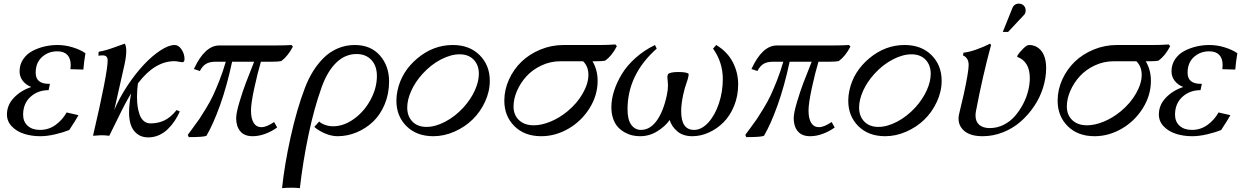

<svg xmlns="http://www.w3.org/2000/svg" viewBox="-20 -734 6709 1038"><path d="M149.4 -263.7Q120.1 -274.9 103 -297.1Q85.9 -319.3 85.9 -348.1Q85.9 -384.8 105 -413.3Q124 -441.9 155 -458.3Q186 -474.6 220.7 -482.7Q255.4 -490.7 291.5 -490.7Q332 -490.7 373.3 -478Q414.6 -465.3 441.9 -446.3Q433.6 -396.5 430.7 -357.9L360.8 -359.9Q362.3 -371.6 362.3 -382.3Q362.3 -418 344 -437.3Q325.7 -456.5 290 -456.5Q240.7 -456.5 206.8 -425.5Q172.9 -394.5 172.9 -340.8Q172.9 -280.8 243.7 -280.8H250L242.7 -246.6Q184.6 -246.6 144.8 -210.4Q105 -174.3 105 -113.8Q105 -76.2 129.6 -54Q154.3 -31.7 196.3 -31.7Q242.2 -31.7 279.1 -57.6Q315.9 -83.5 340.3 -126L404.3 -111.3Q391.6 -87.9 354.5 -31.2Q323.7 -18.6 279.5 -8.1Q235.4 2.4 198.2 2.4Q150.9 2.4 110.8 -10.3Q70.8 -22.9 44.2 -50.3Q17.6 -77.6 17.6 -115.2Q17.6 -166.5 55.7 -206.1Q93.8 -245.6 149.4 -263.7Z M654.3 -498Q662.6 -486.3 662.6 -459Q662.6 -429.7 653.8 -388.2Q645.5 -348.6 626.5 -266.8Q607.4 -185.1 597.7 -139.2Q626.5 -207 669.9 -272.2Q713.4 -337.4 758.3 -385Q803.2 -432.6 847.7 -461.7Q892.1 -490.7 924.3 -490.7Q945.3 -490.7 961.4 -466.8Q977.5 -442.9 977.5 -414.6Q977.5 -397.5 965.3 -397.5Q961.4 -397.5 946.8 -400.4Q932.1 -403.3 923.3 -403.3Q816.4 -403.3 725.6 -283.2Q720.7 -249 720.7 -209Q720.7 -181.2 724.1 -157.7Q727.5 -134.3 735.4 -112.8Q743.2 -91.3 758.3 -79.1Q773.4 -66.9 794.4 -66.9Q834 -66.9 867.7 -82.5Q901.4 -98.1 935.1 -139.2L952.1 -131.3Q939.9 -104 924.3 -80.6Q908.7 -57.1 887.7 -36.4Q866.7 -15.6 839.4 -3.4Q812 8.8 781.7 8.8Q745.1 8.8 721.2 -10.3Q697.3 -29.3 687.5 -58.3Q677.7 -87.4 677.7 -125.5Q677.7 -170.4 689 -229Q659.2 -181.2 618.7 -97.2Q578.1 -13.2 570.8 0Q544.9 -2.9 527.3 -2.9L482.9 0Q562 -338.9 562 -407.7Q562 -434.6 535.2 -434.6Q521 -434.6 512.2 -432.6L513.2 -454.1Q537.6 -458.5 559.8 -465.1Q582 -471.7 612.1 -482.9Q642.1 -494.1 654.3 -498Z M1200.7 -400.4H1147.5Q1114.7 -400.4 1095 -389.4Q1075.2 -378.4 1060.5 -350.1L1028.3 -360.8Q1086.9 -488.3 1166 -488.3H1471.7Q1522.9 -488.3 1555.7 -490.7L1563.5 -481.9Q1535.6 -429.2 1500.5 -403.8Q1484.9 -400.4 1453.1 -400.4H1390.6Q1373 -341.8 1355 -258.8Q1336.9 -175.8 1336.9 -136.2Q1336.9 -93.3 1351.3 -69.8Q1365.7 -46.4 1394 -46.4Q1419.9 -46.4 1461.9 -74.2L1478.5 -44.9Q1450.7 -24.4 1415.3 -11Q1379.9 2.4 1345.7 2.4Q1301.3 2.4 1279.1 -24.2Q1256.8 -50.8 1256.8 -94.7Q1256.8 -123.5 1274.9 -183.6Q1293 -243.7 1309.1 -285.6Q1325.2 -327.6 1354 -400.4H1234.9Q1207 -270 1170.2 -166.7Q1133.3 -63.5 1096.2 0Q1082 7.3 1000.5 7.3L995.1 -4.9Q998 -8.8 1022.9 -42.5Q1047.9 -76.2 1058.1 -91.3Q1068.4 -106.4 1092.3 -145.5Q1116.2 -184.6 1131.3 -216.8Q1146.5 -249 1166 -298.3Q1185.5 -347.7 1200.7 -400.4Z M1679.2 -47.9 1705.6 -77.1Q1716.3 -66.4 1737.3 -58.8Q1758.3 -51.3 1780.3 -51.3Q1838.9 -51.3 1894.3 -91.6Q1949.7 -131.8 1983.6 -195.1Q2017.6 -258.3 2017.6 -323.2Q2017.6 -377.9 1987.8 -409.9Q1958 -441.9 1907.2 -441.9Q1846.2 -441.9 1798.1 -395.5Q1750 -349.1 1718.8 -262.2Q1677.7 -147.5 1647.7 -4.2Q1617.7 139.2 1601.1 283.2Q1577.6 280.8 1559.6 280.8Q1526.4 280.8 1504.9 283.2Q1517.6 159.7 1551 7.8Q1584.5 -144 1628.9 -259.8Q1647.5 -308.6 1672.4 -348.6Q1697.3 -388.7 1730.2 -421.4Q1763.2 -454.1 1806.2 -472.4Q1849.1 -490.7 1897.9 -490.7Q1984.4 -490.7 2033.9 -434.1Q2083.5 -377.4 2083.5 -293.9Q2083.5 -227.5 2060.1 -170.9Q2036.6 -114.3 1997.6 -76.9Q1958.5 -39.6 1908.4 -18.6Q1858.4 2.4 1804.7 2.4Q1772 2.4 1736.3 -12.9Q1700.7 -28.3 1679.2 -47.9Z M2128.9 -244.1Q2150.9 -347.2 2236.8 -418.9Q2322.8 -490.7 2427.7 -490.7Q2518.1 -490.7 2573 -436Q2627.9 -381.3 2627.9 -297.4Q2627.9 -239.3 2602.1 -183.6Q2576.2 -127.9 2534.4 -87.4Q2492.7 -46.9 2436.5 -22.2Q2380.4 2.4 2322.8 2.4Q2232.4 2.4 2177.7 -51.8Q2123 -106 2123 -189.9Q2123 -216.3 2128.9 -244.1ZM2264.6 -335Q2225.1 -291.5 2203.4 -243.2Q2181.6 -194.8 2181.6 -152.8Q2181.6 -105.5 2209.7 -76.7Q2237.8 -47.9 2285.6 -47.9Q2333 -47.9 2386.7 -75.9Q2440.4 -104 2485.8 -153.3Q2525.4 -197.3 2547.1 -245.1Q2568.8 -293 2568.8 -335Q2568.8 -382.3 2540.8 -411.4Q2512.7 -440.4 2464.8 -440.4Q2417.5 -440.4 2363.5 -412.4Q2309.6 -384.3 2264.6 -335Z M3204.6 -402.8H3183.1Q3210.9 -356 3210.9 -296.9Q3210.9 -219.2 3167.7 -149.7Q3124.5 -80.1 3054 -38.8Q2983.4 2.4 2906.2 2.4Q2815.9 2.4 2761.2 -51.8Q2706.5 -106 2706.5 -189.9Q2706.5 -249 2731.7 -304.2Q2756.8 -359.4 2799.3 -400.4Q2841.8 -441.4 2901.6 -466.1Q2961.4 -490.7 3026.9 -490.7H3223.1Q3268.1 -490.7 3307.1 -493.7L3314.9 -484.4Q3288.6 -432.6 3252 -406.2Q3236.3 -402.8 3204.6 -402.8ZM3009.3 -402.8Q2955.6 -402.8 2907.2 -380.1Q2858.9 -357.4 2826.4 -321.8Q2793.9 -286.1 2775.1 -242.9Q2756.3 -199.7 2756.3 -158.2Q2756.3 -112.3 2785.9 -84.5Q2815.4 -56.6 2865.7 -56.6Q2907.2 -56.6 2955.3 -76.2Q3003.4 -95.7 3047.4 -131.8Q3100.1 -175.3 3130.6 -229Q3161.1 -282.7 3161.1 -329.1Q3161.1 -375 3132.3 -402.8Z M3592.3 -334.5Q3606.4 -344.7 3647.5 -344.7Q3692.9 -344.7 3703.1 -334.5Q3703.1 -317.9 3691.9 -287.1Q3680.7 -256.3 3673.3 -220.7Q3662.6 -171.4 3662.6 -132.3Q3662.6 -31.7 3732.4 -31.7Q3772.5 -31.7 3808.6 -70.8Q3844.7 -109.9 3866.2 -173.6Q3887.7 -237.3 3887.7 -306.6Q3887.7 -397 3835 -471.2L3852.1 -490.7Q3912.1 -454.6 3941.4 -398.4Q3970.7 -342.3 3970.7 -277.8Q3970.7 -215.8 3949 -162.1Q3927.2 -108.4 3891.8 -73Q3856.4 -37.6 3812.3 -17.6Q3768.1 2.4 3722.7 2.4Q3672.4 2.4 3641.4 -24.2Q3610.4 -50.8 3600.6 -85.4Q3576.2 -50.8 3533.4 -24.2Q3490.7 2.4 3440.4 2.4Q3419.9 2.4 3399.7 -2Q3379.4 -6.3 3358.4 -17.8Q3337.4 -29.3 3321.3 -46.4Q3305.2 -63.5 3295.2 -91.3Q3285.2 -119.1 3285.2 -154.3Q3285.2 -196.3 3299.6 -241.9Q3314 -287.6 3341.6 -333.3Q3369.1 -378.9 3415.8 -420.7Q3462.4 -462.4 3521 -490.7L3530.3 -471.2Q3372.6 -331.1 3372.6 -143.1Q3372.6 -86.9 3392.8 -59.3Q3413.1 -31.7 3445.3 -31.7Q3494.1 -31.7 3530.3 -81.5Q3566.4 -131.3 3585.4 -220.7Q3591.3 -249.5 3591.3 -272.5Q3591.3 -283.7 3589.6 -298.3Q3587.9 -313 3587.9 -317.4Q3587.9 -325.7 3592.3 -334.5Z M4214.8 -400.4H4161.6Q4128.9 -400.4 4109.1 -389.4Q4089.4 -378.4 4074.7 -350.1L4042.5 -360.8Q4101.1 -488.3 4180.2 -488.3H4485.8Q4537.1 -488.3 4569.8 -490.7L4577.6 -481.9Q4549.8 -429.2 4514.6 -403.8Q4499 -400.4 4467.3 -400.4H4404.8Q4387.2 -341.8 4369.1 -258.8Q4351.1 -175.8 4351.1 -136.2Q4351.1 -93.3 4365.5 -69.8Q4379.9 -46.4 4408.2 -46.4Q4434.1 -46.4 4476.1 -74.2L4492.7 -44.9Q4464.8 -24.4 4429.4 -11Q4394 2.4 4359.9 2.4Q4315.4 2.4 4293.2 -24.2Q4271 -50.8 4271 -94.7Q4271 -123.5 4289.1 -183.6Q4307.1 -243.7 4323.2 -285.6Q4339.4 -327.6 4368.2 -400.4H4249Q4221.2 -270 4184.3 -166.7Q4147.5 -63.5 4110.4 0Q4096.2 7.3 4014.6 7.3L4009.3 -4.9Q4012.2 -8.8 4037.1 -42.5Q4062 -76.2 4072.3 -91.3Q4082.5 -106.4 4106.4 -145.5Q4130.4 -184.6 4145.5 -216.8Q4160.6 -249 4180.2 -298.3Q4199.7 -347.7 4214.8 -400.4Z M4571.8 -244.1Q4593.8 -347.2 4679.7 -418.9Q4765.6 -490.7 4870.6 -490.7Q4960.9 -490.7 5015.9 -436Q5070.8 -381.3 5070.8 -297.4Q5070.8 -239.3 5044.9 -183.6Q5019 -127.9 4977.3 -87.4Q4935.5 -46.9 4879.4 -22.2Q4823.2 2.4 4765.6 2.4Q4675.3 2.4 4620.6 -51.8Q4565.9 -106 4565.9 -189.9Q4565.9 -216.3 4571.8 -244.1ZM4707.5 -335Q4668 -291.5 4646.2 -243.2Q4624.5 -194.8 4624.5 -152.8Q4624.5 -105.5 4652.6 -76.7Q4680.7 -47.9 4728.5 -47.9Q4775.9 -47.9 4829.6 -75.9Q4883.3 -104 4928.7 -153.3Q4968.3 -197.3 4990 -245.1Q5011.7 -293 5011.7 -335Q5011.7 -382.3 4983.6 -411.4Q4955.6 -440.4 4907.7 -440.4Q4860.4 -440.4 4806.4 -412.4Q4752.4 -384.3 4707.5 -335Z M5292.5 2.4Q5228.5 2.4 5195.3 -24.4Q5162.1 -51.3 5162.1 -92.8Q5162.1 -102.1 5164.6 -115.2Q5169.9 -139.2 5177.5 -170.2Q5185.1 -201.2 5190.4 -224.6Q5216.8 -347.2 5216.8 -382.3Q5216.8 -421.4 5186 -434.6L5189 -449.2Q5218.8 -452.1 5259.3 -466.6Q5299.8 -481 5332.5 -498L5337.9 -490.7Q5292 -321.3 5256.8 -135.7Q5253.9 -122.1 5253.9 -109.9Q5253.9 -76.2 5274.4 -58.8Q5294.9 -41.5 5331.1 -41.5Q5370.6 -41.5 5406 -59.3Q5441.4 -77.1 5466.6 -106Q5491.7 -134.8 5510.5 -170.4Q5529.3 -206.1 5538.3 -242.4Q5547.4 -278.8 5547.4 -311.5Q5547.4 -401.4 5479 -426.8L5481 -434.6Q5491.7 -451.7 5511.7 -471.2Q5531.7 -490.7 5542.5 -490.7Q5584.5 -490.7 5610.1 -458.3Q5635.7 -425.8 5635.7 -365.7Q5635.7 -313 5618.9 -259.5Q5602.1 -206.1 5570.6 -159.4Q5539.1 -112.8 5497.6 -76.4Q5456.1 -40 5402.6 -18.8Q5349.1 2.4 5292.5 2.4ZM5430.2 -561.5H5401.4L5453.6 -691.4Q5456.5 -698.7 5461.9 -704.1Q5472.2 -714.4 5487.8 -714.4Q5503.9 -714.4 5514.4 -704.1Q5524.9 -693.8 5524.9 -678.2Q5524.9 -662.1 5516.6 -653.8Z M6195.8 -402.8H6174.3Q6202.1 -356 6202.1 -296.9Q6202.1 -219.2 6158.9 -149.7Q6115.7 -80.1 6045.2 -38.8Q5974.6 2.4 5897.5 2.4Q5807.1 2.4 5752.4 -51.8Q5697.8 -106 5697.8 -189.9Q5697.8 -249 5722.9 -304.2Q5748 -359.4 5790.5 -400.4Q5833 -441.4 5892.8 -466.1Q5952.6 -490.7 6018.1 -490.7H6214.4Q6259.3 -490.7 6298.3 -493.7L6306.2 -484.4Q6279.8 -432.6 6243.2 -406.2Q6227.5 -402.8 6195.8 -402.8ZM6000.5 -402.8Q5946.8 -402.8 5898.4 -380.1Q5850.1 -357.4 5817.6 -321.8Q5785.2 -286.1 5766.4 -242.9Q5747.6 -199.7 5747.6 -158.2Q5747.6 -112.3 5777.1 -84.5Q5806.6 -56.6 5856.9 -56.6Q5898.4 -56.6 5946.5 -76.2Q5994.6 -95.7 6038.6 -131.8Q6091.3 -175.3 6121.8 -229Q6152.3 -282.7 6152.3 -329.1Q6152.3 -375 6123.5 -402.8Z M6377 -263.7Q6347.7 -274.9 6330.6 -297.1Q6313.5 -319.3 6313.5 -348.1Q6313.5 -384.8 6332.5 -413.3Q6351.6 -441.9 6382.6 -458.3Q6413.6 -474.6 6448.2 -482.7Q6482.9 -490.7 6519 -490.7Q6559.6 -490.7 6600.8 -478Q6642.1 -465.3 6669.4 -446.3Q6661.1 -396.5 6658.2 -357.9L6588.4 -359.9Q6589.8 -371.6 6589.8 -382.3Q6589.8 -418 6571.5 -437.3Q6553.2 -456.5 6517.6 -456.5Q6468.3 -456.5 6434.3 -425.5Q6400.4 -394.5 6400.4 -340.8Q6400.4 -280.8 6471.2 -280.8H6477.5L6470.2 -246.6Q6412.1 -246.6 6372.3 -210.4Q6332.5 -174.3 6332.5 -113.8Q6332.5 -76.2 6357.2 -54Q6381.8 -31.7 6423.8 -31.7Q6469.7 -31.7 6506.6 -57.6Q6543.5 -83.5 6567.9 -126L6631.8 -111.3Q6619.1 -87.9 6582 -31.2Q6551.3 -18.6 6507.1 -8.1Q6462.9 2.4 6425.8 2.4Q6378.4 2.4 6338.4 -10.3Q6298.3 -22.9 6271.7 -50.3Q6245.1 -77.6 6245.1 -115.2Q6245.1 -166.5 6283.2 -206.1Q6321.3 -245.6 6377 -263.7Z"/></svg>

Font: Flanker
Style: Italic
Weight: 400
Italic angle: -12°
Designer: Flanker
Version: Version 2.027